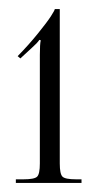

<svg xmlns="http://www.w3.org/2000/svg" viewBox="-20 -739 214 424"><path d="M15 -335V-343H32Q56 -343 62 -348.9Q68 -354.8 68 -378V-618Q68 -642 70 -650L67 -651Q62.2 -643.8 51 -634L25 -610L19 -615Q43.5 -640 63.6 -664.9Q83.8 -689.8 92.4 -703.1Q101 -716.5 101 -719H112V-378Q112 -354.8 118 -348.9Q124 -343 148 -343H160V-335Z"/></svg>

Font: FogtwoNo5
Style: Regular
Weight: 400
Designer: gluk (gluksza@wp.pl)
Foundry: gluk (gluksza@wp.pl)
Version: Version 0.87